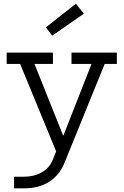

<svg xmlns="http://www.w3.org/2000/svg" viewBox="-20 -820 676 1050"><path d="M371 -532.5H619V-470.5H552.5L332.5 71Q305.5 138 249.2 174Q193 210 109.5 210H57V146.5H109.5Q165.5 146.5 207.2 123.2Q249 100 268 55L306 -38.5L293.5 23.5L90 -470.5H16.5V-532.5H269.5V-470.5H168.5L348 -22L282.5 -80H351.5L314 -46L480.5 -470.5H371ZM395 -799.5 438.5 -745 265.5 -625 231 -670.5Z"/></svg>

Font: Hepta Slab ExtraLight
Style: Regular
Weight: 400
Version: Version 1.102